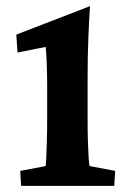

<svg xmlns="http://www.w3.org/2000/svg" viewBox="-20 -606 414 626"><path d="M265.6 -214.8Q265.6 -177.7 266.6 -145.5Q267.6 -113.3 269 -91.3Q270.5 -69.3 272.5 -64.5L355.5 -48.8L352.5 0H48.8L45.9 -48.8L128.9 -64.5Q129.9 -70.3 130.9 -92.3Q131.8 -114.3 132.8 -147Q133.8 -179.7 133.8 -214.8V-325.2Q133.8 -363.3 132.3 -400.4Q130.9 -437.5 128.9 -453.1L37.1 -434.6L33.2 -493.2L273.4 -585.9Q270.5 -543.9 268.1 -483.4Q265.6 -422.9 265.6 -347.7Z"/></svg>

Font: Crimson Pro
Style: Bold
Weight: 700
Designer: Jacques Le Bailly
Foundry: Baron von Fonthausen
Version: Version 1.003